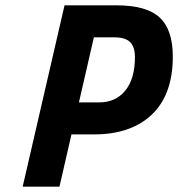

<svg xmlns="http://www.w3.org/2000/svg" viewBox="-20 -700 668 720"><path d="M333 -196H248L203 0H65L222 -680H418Q529 -680 578.5 -634.5Q628 -589 628 -488Q628 -345 549.5 -270.5Q471 -196 333 -196ZM351 -316Q414 -316 450 -360.5Q486 -405 486 -486Q486 -524 468 -542Q450 -560 408 -560H332L276 -316Z"/></svg>

Font: Titillium Web
Style: Bold Italic
Weight: 700
Italic angle: -13°
Version: Version 1.002;PS 57.000;hotconv 1.0.70;makeotf.lib2.5.55311